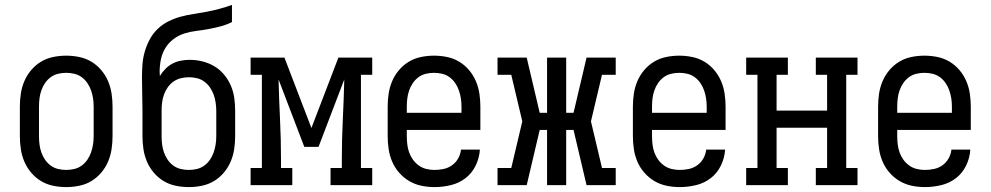

<svg xmlns="http://www.w3.org/2000/svg" viewBox="-20 -755 4040 783"><path d="M250 8Q223 8 196.5 2.5Q170 -3 147.5 -16.5Q125 -30 107.5 -50.5Q90 -71 79.5 -95.5Q69 -120 65 -146.5Q61 -173 61 -200V-320Q61 -347 65 -373.5Q69 -400 79.5 -424.5Q90 -449 107.5 -469.5Q125 -490 147.5 -503.5Q170 -517 196.5 -522.5Q223 -528 250 -528Q277 -528 303.5 -522.5Q330 -517 352.5 -503.5Q375 -490 392.5 -469.5Q410 -449 420.5 -424.5Q431 -400 435 -373.5Q439 -347 439 -320V-200Q439 -173 435 -146.5Q431 -120 420.5 -95.5Q410 -71 392.5 -50.5Q375 -30 352.5 -16.5Q330 -3 303.5 2.5Q277 8 250 8ZM250 -62Q267 -62 283.5 -66Q300 -70 313.5 -80Q327 -90 336.5 -104Q346 -118 351.5 -134Q357 -150 359.5 -166.5Q362 -183 362 -200V-320Q362 -337 359.5 -353.5Q357 -370 351.5 -386Q346 -402 336.5 -416Q327 -430 313.5 -440Q300 -450 283.5 -454Q267 -458 250 -458Q233 -458 216.5 -454Q200 -450 186.5 -440Q173 -430 163.5 -416Q154 -402 148.5 -386Q143 -370 141 -353.5Q139 -337 139 -320V-200Q139 -183 141 -166.5Q143 -150 148.5 -134Q154 -118 163.5 -104Q173 -90 186.5 -80Q200 -70 216.5 -66Q233 -62 250 -62Z M750 8Q723 8 696.5 2.5Q670 -3 647.5 -16.5Q625 -30 607.5 -50.5Q590 -71 579.5 -95.5Q569 -120 565 -146.5Q561 -173 561 -200V-303Q561 -336 560 -370Q559 -404 559 -438V-439Q559 -466 561 -492.5Q563 -519 570.5 -545Q578 -571 591 -595Q604 -619 623.5 -637.5Q643 -656 667 -668Q691 -680 717 -687Q743 -694 769.5 -698Q796 -702 822.5 -707Q849 -712 875 -719Q901 -726 926 -735V-665Q904 -654 879.5 -647.5Q855 -641 830.5 -636.5Q806 -632 781 -629Q756 -626 732 -618.5Q708 -611 687.5 -595.5Q667 -580 654 -558.5Q641 -537 636 -512Q631 -487 631 -462Q631 -458 631.5 -453.5Q632 -449 632 -445Q641 -460 654 -473.5Q667 -487 683 -495.5Q699 -504 717.5 -507.5Q736 -511 754 -511Q780 -511 806 -504.5Q832 -498 854.5 -484.5Q877 -471 894 -450.5Q911 -430 921.5 -405.5Q932 -381 935.5 -355Q939 -329 939 -303V-200Q939 -173 935 -146.5Q931 -120 920.5 -95.5Q910 -71 892.5 -50.5Q875 -30 852.5 -16.5Q830 -3 803.5 2.5Q777 8 750 8ZM750 -62Q767 -62 783.5 -66Q800 -70 813.5 -80Q827 -90 836.5 -104Q846 -118 851.5 -134Q857 -150 859.5 -166.5Q862 -183 862 -200V-303Q862 -319 859.5 -336Q857 -353 851.5 -368.5Q846 -384 836.5 -398Q827 -412 813.5 -422Q800 -432 783.5 -436Q767 -440 751 -440Q734 -440 717.5 -436Q701 -432 687 -422Q673 -412 663.5 -398Q654 -384 648.5 -368.5Q643 -353 641 -336Q639 -319 639 -303V-200Q639 -183 641 -166.5Q643 -150 648.5 -134Q654 -118 663.5 -104Q673 -90 686.5 -80Q700 -70 716.5 -66Q733 -62 750 -62Z M1002 0V-70H1048V-450H1002V-520H1140L1250 -233L1360 -520H1498V-450H1452V-70H1498V0H1328V-70H1374V-104Q1374 -186 1378 -267.5Q1382 -349 1384 -431L1279 -156H1221L1116 -431Q1118 -349 1122 -267.5Q1126 -186 1126 -104V-70H1172V0Z M1752 8Q1725 8 1698.5 2.5Q1672 -3 1649 -16.5Q1626 -30 1608 -50.5Q1590 -71 1579.5 -95.5Q1569 -120 1565 -146.5Q1561 -173 1561 -200V-320Q1561 -347 1565 -373.5Q1569 -400 1579.5 -424.5Q1590 -449 1607.5 -469.5Q1625 -490 1647.5 -503.5Q1670 -517 1696.5 -522.5Q1723 -528 1750 -528Q1777 -528 1803.5 -522.5Q1830 -517 1852.5 -503.5Q1875 -490 1892.5 -469.5Q1910 -449 1920.5 -424.5Q1931 -400 1935 -373.5Q1939 -347 1939 -320V-225H1639V-200Q1639 -183 1641 -166Q1643 -149 1648.5 -133.5Q1654 -118 1664 -104Q1674 -90 1688 -80Q1702 -70 1718.5 -66Q1735 -62 1752 -62Q1771 -62 1789.5 -66Q1808 -70 1823.5 -81Q1839 -92 1848.5 -109Q1858 -126 1860 -145H1937Q1935 -111 1920 -80Q1905 -49 1878.5 -28.5Q1852 -8 1818.5 0Q1785 8 1752 8ZM1862 -295V-320Q1862 -337 1859.5 -353.5Q1857 -370 1851.5 -386Q1846 -402 1836.5 -416Q1827 -430 1813.5 -440Q1800 -450 1783.5 -454Q1767 -458 1750 -458Q1733 -458 1716.5 -454Q1700 -450 1686.5 -440Q1673 -430 1663.5 -416Q1654 -402 1648.5 -386Q1643 -370 1641 -353.5Q1639 -337 1639 -320V-295Z M2009 0V-70H2065L2110 -260L2065 -450H2009V-520H2128L2181 -295H2211V-520H2289V-295H2319L2372 -520H2491V-450H2435L2390 -260L2435 -70H2491V0H2372L2319 -225H2289V0H2211V-225H2181L2128 0Z M2752 8Q2725 8 2698.5 2.5Q2672 -3 2649 -16.5Q2626 -30 2608 -50.5Q2590 -71 2579.5 -95.5Q2569 -120 2565 -146.5Q2561 -173 2561 -200V-320Q2561 -347 2565 -373.5Q2569 -400 2579.5 -424.5Q2590 -449 2607.5 -469.5Q2625 -490 2647.5 -503.5Q2670 -517 2696.5 -522.5Q2723 -528 2750 -528Q2777 -528 2803.5 -522.5Q2830 -517 2852.5 -503.5Q2875 -490 2892.5 -469.5Q2910 -449 2920.5 -424.5Q2931 -400 2935 -373.5Q2939 -347 2939 -320V-225H2639V-200Q2639 -183 2641 -166Q2643 -149 2648.5 -133.5Q2654 -118 2664 -104Q2674 -90 2688 -80Q2702 -70 2718.5 -66Q2735 -62 2752 -62Q2771 -62 2789.5 -66Q2808 -70 2823.5 -81Q2839 -92 2848.5 -109Q2858 -126 2860 -145H2937Q2935 -111 2920 -80Q2905 -49 2878.5 -28.5Q2852 -8 2818.5 0Q2785 8 2752 8ZM2862 -295V-320Q2862 -337 2859.5 -353.5Q2857 -370 2851.5 -386Q2846 -402 2836.5 -416Q2827 -430 2813.5 -440Q2800 -450 2783.5 -454Q2767 -458 2750 -458Q2733 -458 2716.5 -454Q2700 -450 2686.5 -440Q2673 -430 2663.5 -416Q2654 -402 2648.5 -386Q2643 -370 2641 -353.5Q2639 -337 2639 -320V-295Z M3023 0V-70H3069V-450H3023V-520H3193V-450H3147V-304H3353V-450H3307V-520H3477V-450H3431V-70H3477V0H3307V-70H3353V-234H3147V-70H3193V0Z M3752 8Q3725 8 3698.5 2.5Q3672 -3 3649 -16.5Q3626 -30 3608 -50.5Q3590 -71 3579.5 -95.5Q3569 -120 3565 -146.5Q3561 -173 3561 -200V-320Q3561 -347 3565 -373.5Q3569 -400 3579.5 -424.5Q3590 -449 3607.5 -469.5Q3625 -490 3647.5 -503.5Q3670 -517 3696.5 -522.5Q3723 -528 3750 -528Q3777 -528 3803.5 -522.5Q3830 -517 3852.5 -503.5Q3875 -490 3892.5 -469.5Q3910 -449 3920.5 -424.5Q3931 -400 3935 -373.5Q3939 -347 3939 -320V-225H3639V-200Q3639 -183 3641 -166Q3643 -149 3648.5 -133.5Q3654 -118 3664 -104Q3674 -90 3688 -80Q3702 -70 3718.5 -66Q3735 -62 3752 -62Q3771 -62 3789.5 -66Q3808 -70 3823.5 -81Q3839 -92 3848.5 -109Q3858 -126 3860 -145H3937Q3935 -111 3920 -80Q3905 -49 3878.5 -28.5Q3852 -8 3818.5 0Q3785 8 3752 8ZM3862 -295V-320Q3862 -337 3859.5 -353.5Q3857 -370 3851.5 -386Q3846 -402 3836.5 -416Q3827 -430 3813.5 -440Q3800 -450 3783.5 -454Q3767 -458 3750 -458Q3733 -458 3716.5 -454Q3700 -450 3686.5 -440Q3673 -430 3663.5 -416Q3654 -402 3648.5 -386Q3643 -370 3641 -353.5Q3639 -337 3639 -320V-295Z"/></svg>

Font: Iosevka Curly Slab
Style: Regular
Weight: 400
Monospace: yes
Designer: Belleve Invis
Foundry: Belleve Invis
Version: Version 22.1.2; ttfautohint (v1.8.4)